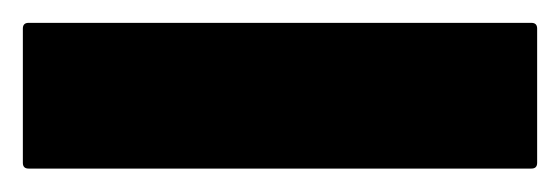

<svg xmlns="http://www.w3.org/2000/svg" viewBox="-20 -20 490 168"><path d="M0 122.5V5Q0 0 5 0H445Q450 0 450 5V122.5Q450 127.5 445 127.5H5Q0 127.5 0 122.5Z"/></svg>

Font: MFEK Sans
Style: Bold
Weight: 700
Designer: Owen Earl
Foundry: indestructible type*
Version: Version 0.001; ttfautohint (v1.8.4.7-5d5b)